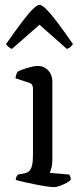

<svg xmlns="http://www.w3.org/2000/svg" viewBox="-20 -772 342 792"><path d="M202 0Q194 0 173 -3Q152 -6 127 -11Q102 -16 79.5 -21Q57 -26 45 -30Q45 -37 48 -43Q51 -49 54 -52L81 -57Q92 -59 100 -66Q108 -73 112 -89Q116 -105 116 -132V-407Q116 -416 112.5 -422Q109 -428 99 -431L44 -449Q45 -459 48 -466.5Q51 -474 54 -477Q69 -485 95 -492.5Q121 -500 135 -500Q162 -500 179 -481.5Q196 -463 196 -436V-115Q196 -94 192 -79.5Q188 -65 185 -59L266 -52Q268 -48 270 -43Q272 -38 272 -31Q267 -24 253.5 -17Q240 -10 226 -5Q212 0 202 0ZM29 -570Q19 -575 13 -580.5Q7 -586 5 -590Q43 -645 70 -680.5Q97 -716 115 -734Q133 -752 143 -752Q153 -752 171 -734Q189 -716 216 -680.5Q243 -645 281 -590Q278 -586 272.5 -580Q267 -574 256 -570L143 -670Z"/></svg>

Font: Texturina 12pt Light
Style: Regular
Weight: 300
Designer: Guillermo Torres Carreño
Foundry: Omnibus-Type
Version: Version 1.002